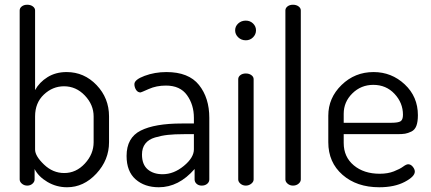

<svg xmlns="http://www.w3.org/2000/svg" viewBox="-20 -783 1818 810"><path d="M128 -739V-403Q146 -436 180.5 -457.5Q215 -479 261 -479Q335 -479 387.5 -424Q440 -369 440 -292V-183Q440 -108 386.5 -50.5Q333 7 263 7Q218 7 180 -15.5Q142 -38 126 -70V-26Q126 -16 117 -8Q108 0 95 0Q82 0 72.5 -8Q63 -16 63 -26V-739Q63 -749 72 -756Q81 -763 95 -763Q109 -763 118.5 -756Q128 -749 128 -739ZM375 -183V-292Q375 -341 338 -380Q301 -419 250 -419Q202 -419 165 -384Q128 -349 128 -292V-152Q128 -125 165.5 -89Q203 -53 251 -53Q301 -53 338 -93Q375 -133 375 -183Z M682 -479Q776 -479 819.5 -424.5Q863 -370 863 -286V-26Q863 -15 854 -7.5Q845 0 831 0Q818 0 809.5 -7.5Q801 -15 801 -26V-70Q734 7 650 7Q590 7 552 -26.5Q514 -60 514 -125Q514 -202 573.5 -232Q633 -262 747 -262H798V-286Q798 -341 769 -381.5Q740 -422 680 -422Q640 -422 607.5 -407.5Q575 -393 573 -393Q561 -393 554 -404Q547 -415 547 -428Q547 -447 590 -463Q633 -479 682 -479ZM798 -153V-217H756Q716 -217 688.5 -214Q661 -211 634 -203Q607 -195 593 -177Q579 -159 579 -131Q579 -89 603 -68.5Q627 -48 666 -48Q713 -48 755.5 -83Q798 -118 798 -153Z M1050 -449V-26Q1050 -16 1040 -8Q1030 0 1017 0Q1004 0 994.5 -8Q985 -16 985 -26V-449Q985 -459 994 -466Q1003 -473 1017 -473Q1031 -473 1040.5 -466Q1050 -459 1050 -449ZM1017 -696Q1035 -696 1047.5 -684Q1060 -672 1060 -655Q1060 -638 1047.5 -625.5Q1035 -613 1017 -613Q998 -613 985 -625.5Q972 -638 972 -655Q972 -672 985 -684Q998 -696 1017 -696Z M1249 -739V-26Q1249 -16 1239.5 -8Q1230 0 1216 0Q1203 0 1193.5 -8Q1184 -16 1184 -26V-739Q1184 -749 1193 -756Q1202 -763 1216 -763Q1230 -763 1239.5 -756Q1249 -749 1249 -739Z M1556 -479Q1632 -479 1687.5 -427Q1743 -375 1743 -297Q1743 -269 1736.5 -252Q1730 -235 1715.5 -228Q1701 -221 1689 -219Q1677 -217 1656 -217H1430V-180Q1430 -121 1472.5 -85.5Q1515 -50 1582 -50Q1616 -50 1641.5 -60Q1667 -70 1680.5 -80Q1694 -90 1702 -90Q1713 -90 1721.5 -79.5Q1730 -69 1730 -59Q1730 -38 1687 -15.5Q1644 7 1580 7Q1485 7 1425 -45.5Q1365 -98 1365 -183V-295Q1365 -370 1421 -424.5Q1477 -479 1556 -479ZM1430 -265H1630Q1660 -265 1670 -271.5Q1680 -278 1680 -299Q1680 -349 1644.5 -387Q1609 -425 1555 -425Q1503 -425 1466.5 -389Q1430 -353 1430 -303Z"/></svg>

Font: Dosis
Style: Regular
Weight: 400
Designer: Edgar Tolentino, Pablo Impallari, Igino Marini
Foundry: Edgar Tolentino, Pablo Impallari, Igino Marini
Version: Version 1.007